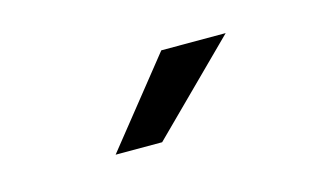

<svg xmlns="http://www.w3.org/2000/svg" viewBox="-35 -828 520 301"><g transform="rotate(-15 225.0 -678.0)"><path d="M125 -609 236.5 -748.5H341L200.5 -609Z"/></g></svg>

Font: League Mono Condensed
Style: Regular
Weight: 400
Width: 1
Designer: Tyler Finck
Foundry: The League of Moveable Type / Tyler Finck
Version: Version 2.210